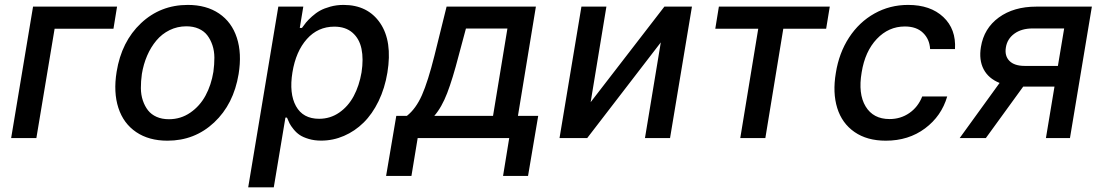

<svg xmlns="http://www.w3.org/2000/svg" viewBox="-20 -573 4577 797"><path d="M465.9 -545.5 451 -453.8H206.7L131 0H26.3L117.2 -545.5Z M675.1 11Q598 11 545.3 -24.7Q492.5 -60.4 471.4 -125.2Q450.3 -190 464.1 -274.9Q484.4 -400.6 565.2 -476.6Q646 -552.6 759.6 -552.6Q836.6 -552.6 889.4 -516.9Q942.1 -481.2 963.2 -416.2Q984.4 -351.2 970.5 -265.6Q949.9 -140.6 869.1 -64.8Q788.4 11 675.1 11ZM681.1 -78.1Q730.5 -78.1 770.1 -105.5Q809.7 -132.8 833.3 -176.5Q856.9 -220.2 865.8 -274.9Q870 -305.8 869.9 -333.8Q869.7 -361.9 861.7 -385.7Q853.7 -409.4 840.2 -426.8Q826.7 -444.2 804.5 -454Q782.3 -463.8 753.6 -463.8Q716.3 -463.8 684.1 -448Q652 -432.2 629.1 -404.8Q606.2 -377.5 590.9 -342.2Q575.6 -306.8 568.9 -266Q564.6 -235.1 564.8 -207.2Q565 -179.3 573 -155.7Q581 -132.1 594.5 -114.9Q608 -97.7 630.1 -87.9Q652.3 -78.1 681.1 -78.1Z M1010.3 204.5 1135.3 -545.5H1239L1224.4 -457H1233.3Q1242.9 -470.5 1250.9 -480.3Q1258.9 -490.1 1275.2 -504.8Q1291.5 -519.5 1308.6 -528.9Q1325.6 -538.4 1351.4 -545.5Q1377.1 -552.6 1405.9 -552.6Q1506.7 -552.6 1558.1 -477.1Q1609.4 -401.6 1588.1 -271.7Q1577.4 -206.7 1551.5 -153.2Q1525.6 -99.8 1489.3 -64.1Q1453.1 -28.4 1407.8 -8.9Q1362.6 10.7 1313.2 10.7Q1284.8 10.7 1261.5 3.7Q1238.3 -3.2 1224.3 -12.6Q1210.2 -22 1198.5 -36.6Q1186.8 -51.1 1181.8 -61.1Q1176.8 -71 1171.2 -84.9H1164.8L1116.5 204.5ZM1193.9 -272.7Q1179.7 -185 1208.6 -132.5Q1237.6 -79.9 1304.7 -79.9Q1350.9 -79.9 1388.1 -105.6Q1425.4 -131.4 1448.3 -174.2Q1471.2 -217 1480.8 -272.7Q1489.3 -328.1 1480.6 -370.2Q1471.9 -412.3 1443.2 -437.3Q1414.4 -462.4 1367.9 -462.4Q1299.7 -462.4 1253.9 -411Q1208.1 -359.7 1193.9 -272.7Z M1582.7 157.3 1625 -92H1669Q1706.3 -121.4 1731.4 -177.9Q1756.4 -234.4 1783.4 -342L1833.8 -545.5H2204.5L2130 -92H2214.1L2171.9 157.3H2068.2L2093.8 0H1713.8L1687.9 157.3ZM1782.7 -92H2026.6L2086.3 -454.5H1914.1L1883.9 -342Q1859 -245.7 1836.3 -186.6Q1813.6 -127.5 1782.7 -92Z M2431.8 -148.8 2737.9 -545.5H2852.3L2761.4 0H2657.3L2723 -397L2417.6 0H2302.6L2393.5 -545.5H2497.2Z M2949.2 -453.8 2964.1 -545.5H3424.4L3409.4 -453.8H3231.5L3157 0H3052.9L3127.5 -453.8Z M3657 11Q3579.2 11 3527.2 -25Q3475.1 -61.1 3455.4 -124.6Q3435.7 -188.2 3449.6 -270.2Q3462.7 -353 3504.4 -417.1Q3546.2 -481.2 3609.9 -516.9Q3673.7 -552.6 3749.6 -552.6Q3842.3 -552.6 3895.8 -502.3Q3949.2 -452.1 3944.2 -369.3H3840.9Q3838.8 -410.2 3811.6 -436.6Q3784.4 -463.1 3736.2 -463.1Q3668.7 -463.1 3619.7 -411.4Q3570.7 -359.7 3556.8 -272.7Q3541.5 -183.6 3573.2 -131.2Q3604.8 -78.8 3672.6 -78.8Q3718.4 -78.8 3754.6 -103.7Q3790.8 -128.6 3808.2 -172.6H3911.9Q3888.1 -90.9 3819.8 -40Q3751.4 11 3657 11Z M4321.7 0 4357.2 -213.4H4227.3L4072.4 0H3963.8L4129.3 -228.7Q4083.1 -247.2 4063 -285.7Q4043 -324.2 4051.8 -377.8Q4064.3 -455.3 4126.1 -500.4Q4187.9 -545.5 4282 -545.5H4512.4L4421.5 0ZM4371.4 -299.4 4397.4 -454.9H4266.7Q4220.5 -454.9 4190.9 -433.4Q4161.2 -411.9 4155.5 -376.4Q4149.5 -341.3 4170.1 -320.3Q4190.7 -299.4 4233.7 -299.4Z"/></svg>

Font: Karasuma Gothic
Style: Medium Italic
Weight: 500
Italic angle: 9.39998°
Designer: Rasmus Andersson / Ryoko Nishizuka
Foundry: Genbu
Version: Version 1.00